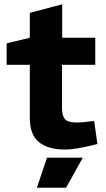

<svg xmlns="http://www.w3.org/2000/svg" viewBox="-20 -689 492 895"><path d="M282 8Q204 8 161.5 -26.5Q119 -61 119 -139V-387H11V-487L119 -513V-629L270 -669V-513H424V-387H269V-186Q269 -152 281.5 -135Q294 -118 338 -118Q351 -118 364 -119Q377 -120 391 -122L419 -125L434 -18L411 -12Q379 -4 345 2Q311 8 282 8ZM152 186 199 46H366L288 186Z"/></svg>

Font: REM SemiBold
Style: Regular
Weight: 600
Designer: Octavio Pardo
Foundry: Ashler Design
Version: Version 1.005;gftools[0.9.28]